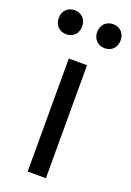

<svg xmlns="http://www.w3.org/2000/svg" viewBox="-164 -783 573 840"><g transform="rotate(20 122.0 -363.0)"><path d="M165 -522H80V4H165ZM266 -674C266 -708 243 -730 212 -730C180 -730 157 -708 157 -674C157 -640 180 -618 212 -618C243 -618 266 -640 266 -674ZM87 -674C87 -708 64 -730 33 -730C1 -730 -22 -708 -22 -674C-22 -640 1 -618 33 -618C64 -618 87 -640 87 -674Z"/></g></svg>

Font: Repo
Style: Regular
Weight: 400
Designer: Stefan Peev
Foundry: Context Ltd
Version: Version 0.000